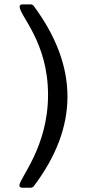

<svg xmlns="http://www.w3.org/2000/svg" viewBox="-20 -686 395 874"><path d="M80.6 168.5H119.1C125 168.5 129.4 166.5 133.3 162.1C235.8 26.9 287.1 -109.4 287.1 -246.6C287.1 -383.3 235.8 -521 133.3 -659.2C130.8 -662.6 126.5 -666 119.1 -666H81C73.7 -666 69.3 -661.6 69.3 -656.3C69.3 -613.8 198.7 -495.1 198.7 -254.4C198.7 -15.6 68.3 125 68.3 158.2C68.3 164.1 73.2 168.5 80.6 168.5Z"/></svg>

Font: Pfont
Style: Regular
Weight: 400
Designer: Damoon Khanjanzadeh
Foundry: pfont
Version: Version 1.000;PS 000.300;hotconv 1.0.88;makeotf.lib2.5.64775